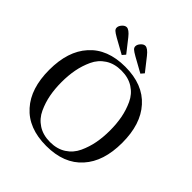

<svg xmlns="http://www.w3.org/2000/svg" viewBox="-238 -1059 1238 1238"><g transform="rotate(45 381.0 -439.5)"><path d="M163 -846Q163 -862 177.5 -878Q192 -894 207 -894Q229 -894 260 -855L330 -766L311 -744L210 -800Q182 -816 172.5 -825Q163 -834 163 -846ZM333 -846Q333 -862 347.5 -878Q362 -894 377 -894Q399 -894 430 -855L500 -766L481 -744L380 -800Q352 -816 342.5 -825Q333 -834 333 -846ZM133 -610Q219 -707 381 -707Q543 -707 629 -610Q714 -516 714 -346Q714 -176 629 -82Q543 15 381 15Q219 15 133 -82Q48 -176 48 -346Q48 -516 133 -610ZM170 -460Q160 -407 160 -346Q160 -285 170 -232Q180 -179 203 -129Q226 -79 271.5 -49.5Q317 -20 381 -20Q445 -20 490.5 -49.5Q536 -79 559 -129Q582 -179 592 -232Q602 -285 602 -346Q602 -407 592 -460Q582 -513 559 -563Q536 -613 490.5 -642.5Q445 -672 381 -672Q317 -672 271.5 -642.5Q226 -613 203 -563Q180 -513 170 -460Z"/></g></svg>

Font: Linguistics Pro
Style: Regular
Weight: 400
Designer: Stefan Peev, Context Ltd
Foundry: Stefan Peev, Context Ltd
Version: Version 001.000